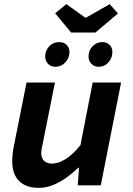

<svg xmlns="http://www.w3.org/2000/svg" viewBox="-20 -894 640 926"><path d="M167 12Q105 12 72 -21Q39 -54 39 -116Q39 -134 41 -152.5Q43 -171 47 -190L108 -496H245L187 -206Q184 -192 181.5 -179.5Q179 -167 179 -156Q179 -131 193 -118Q207 -105 231 -105Q262 -105 297.5 -127.5Q333 -150 368 -194L427 -496H564L466 0H355L361 -85H357Q333 -61 302 -38.5Q271 -16 237 -2Q203 12 167 12ZM247 -572Q225 -572 211.5 -586.5Q198 -601 198 -621Q198 -651 217.5 -671Q237 -691 265 -691Q288 -691 301.5 -677.5Q315 -664 315 -643Q315 -615 295.5 -593.5Q276 -572 247 -572ZM456 -572Q434 -572 420.5 -586.5Q407 -601 407 -621Q407 -651 426.5 -671Q446 -691 473 -691Q495 -691 508.5 -677.5Q522 -664 522 -643Q522 -615 503 -593.5Q484 -572 456 -572ZM323 -737 246 -830 300 -874 391 -809H395L509 -874L549 -829L440 -737Z"/></svg>

Font: Source Code Pro ExtraLight
Style: Bold Italic
Weight: 700
Italic angle: -11°
Monospace: yes
Version: Version 1.016;hotconv 1.0.116;makeotfexe 2.5.65601